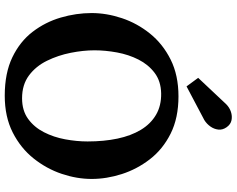

<svg xmlns="http://www.w3.org/2000/svg" viewBox="-114 -867 997 809"><g transform="rotate(90 384.5 -462.5)"><path d="M344 -750 308 -799 419 -917Q433 -931 451 -937Q469 -943 486.5 -939.5Q504 -936 516 -919Q528 -902 526 -884Q524 -866 513 -850.5Q502 -835 486 -825ZM383 16Q288 16 221.5 -16Q155 -48 114 -101.5Q73 -155 54 -220Q35 -285 35 -350Q35 -413 56.5 -477.5Q78 -542 121.5 -596Q165 -650 231 -683Q297 -716 386 -716Q477 -716 543 -683Q609 -650 651 -595.5Q693 -541 713.5 -477Q734 -413 734 -350Q734 -288 712.5 -224Q691 -160 647.5 -105.5Q604 -51 538 -17.5Q472 16 383 16ZM394 -57Q446 -57 481 -82.5Q516 -108 537 -149Q558 -190 567 -238.5Q576 -287 576 -333Q576 -402 564 -459Q552 -516 527 -557.5Q502 -599 463.5 -621.5Q425 -644 373 -643Q322 -642 287 -615.5Q252 -589 231 -547.5Q210 -506 201 -457Q192 -408 192 -362Q192 -315 202.5 -262Q213 -209 236 -162Q259 -115 298 -86Q337 -57 394 -57Z"/></g></svg>

Font: Lora
Style: Weight 700
Weight: 700
Designer: Olga Karpushina, Alexei Vanyashin (Cyrillic)
Foundry: Cyreal
Version: Version 3.001